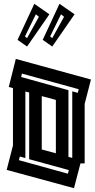

<svg xmlns="http://www.w3.org/2000/svg" viewBox="-20 -943 497 1007"><path d="M48 -180V-481L26 -487L63 -634L457 -526L424 -398V-86H402L368 44L15 -52ZM393 -475 95 -557 91 -539 339 -470V-120L359 -115V-464L388 -456ZM79 -103 336 -32 341 -51 133 -108V-458L113 -463V-114L84 -122ZM199 -159 273 -139V-419L199 -439ZM254 -699 204 -734 292 -923 371 -868ZM122 -699 72 -734 160 -923 239 -868ZM111 -752 122 -743 184 -855 168 -868ZM243 -752 254 -743 316 -855 300 -868Z"/></svg>

Font: Blaka Hollow
Style: Regular
Weight: 400
Designer: Mohamed Gaber
Foundry: Kief Type Foundry
Version: Version 1.003; ttfautohint (v1.8.4.7-5d5b)